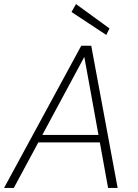

<svg xmlns="http://www.w3.org/2000/svg" viewBox="-30 -925 678 945"><path d="M-10 0 370 -700H419L549 0H502L385 -645L38 0ZM131 -224 153 -261H478L485 -224ZM493 -753 322 -866 344 -905 509 -785Z"/></svg>

Font: DM Sans 12pt ExtraLight
Style: Italic
Weight: 250
Italic angle: -10°
Version: Version 4.004;gftools[0.9.30]